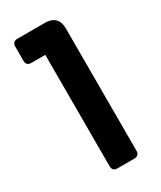

<svg xmlns="http://www.w3.org/2000/svg" viewBox="-186 -793 722 860"><g transform="rotate(-30 175.5 -363.5)"><path d="M57 -602H130V-26C130 -9 139 0 155 0H243C260 0 269 -9 269 -26V-659C269 -703 245 -727 201 -727H57C41 -727 32 -718 32 -701V-628C32 -611 41 -602 57 -602Z"/></g></svg>

Font: Arvore Sans SemiBold
Style: Regular
Weight: 600
Designer: Jonny Pinhorn (Latin) Dan Schunck (customization for Arvore)
Version: Version 1.000;Glyphs 3.3 (3305)